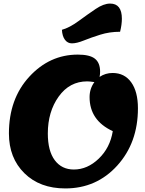

<svg xmlns="http://www.w3.org/2000/svg" viewBox="-20 -1031 813 1076"><path d="M383 -788Q359 -788 344 -808Q329 -828 327 -864Q370 -876 421 -913.5Q472 -951 516.5 -981Q561 -1011 597 -1011Q663 -1011 663 -926Q663 -893 653 -853Q594 -853 541.5 -836.5Q489 -820 449.5 -804Q410 -788 383 -788ZM346 25Q203 25 116.5 -60.5Q30 -146 30 -283Q30 -477 144 -601Q258 -725 416 -725Q483 -725 512 -702Q541 -679 541 -629Q541 -614 538 -600Q571 -622 611 -622Q678 -622 715.5 -569.5Q753 -517 753 -424Q753 -231 637 -103Q521 25 346 25ZM248 -283Q248 -185 287 -133Q326 -81 394 -81Q470 -81 533.5 -142Q597 -203 612 -296Q482 -356 482 -487Q482 -534 509 -571Q481 -575 469 -575Q370 -575 309 -490Q248 -405 248 -283Z"/></svg>

Font: Lemonada
Style: Bold
Weight: 700
Designer: Mohamed Gaber (Arabic), Eduardo Tunni (Latin)
Foundry: Kief Type Foundry
Version: Version 4.004